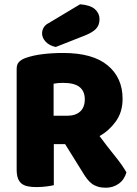

<svg xmlns="http://www.w3.org/2000/svg" viewBox="-20 -871 642 899"><path d="M232 -196V-4Q221 -1 197.5 2Q174 5 151 5Q128 5 110.5 1.5Q93 -2 81.5 -11Q70 -20 64 -36Q58 -52 58 -78V-549Q58 -570 69.5 -581.5Q81 -593 101 -600Q135 -612 180 -617.5Q225 -623 276 -623Q414 -623 484 -565Q554 -507 554 -408Q554 -346 522 -302Q490 -258 446 -234Q482 -185 517 -142Q552 -99 572 -64Q562 -29 535.5 -10.5Q509 8 476 8Q454 8 438 3Q422 -2 410 -11Q398 -20 388 -33Q378 -46 369 -61L285 -196ZM355 -851Q404 -847 425 -827.5Q446 -808 446 -782Q446 -753 429.5 -736Q413 -719 378 -705L241 -651Q212 -657 194.5 -675Q177 -693 177 -715Q177 -729 184.5 -742Q192 -755 208 -763ZM295 -329Q333 -329 355 -348.5Q377 -368 377 -406Q377 -444 352.5 -463.5Q328 -483 275 -483Q260 -483 251 -482Q242 -481 231 -479V-329Z"/></svg>

Font: Baloo Thambi
Style: Regular
Weight: 400
Designer: Aadarsh Rajan and Ek Type
Foundry: Ek Type
Version: Version 1.100;PS 1.000;hotconv 1.0.88;makeotf.lib2.5.647800;